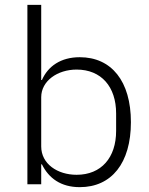

<svg xmlns="http://www.w3.org/2000/svg" viewBox="-20 -760 614 792"><path d="M93 0H150V-82H153C181 -25 231 12 309 12C440 12 520 -87 520 -256C520 -425 440 -524 309 -524C231 -524 178 -487 153 -430H150V-740H93ZM296 -39C217 -39 150 -84 150 -156V-359C150 -426 217 -473 296 -473C398 -473 459 -402 459 -292V-220C459 -110 398 -39 296 -39Z"/></svg>

Font: IBM Plex Devanagari Light
Style: Regular
Weight: 300
Designer: Mike Abbink, Paul van der Laan, Pieter van Rosmalen, Erin McLaughlin
Foundry: Bold Monday
Version: Version 1.0